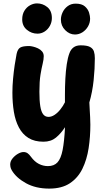

<svg xmlns="http://www.w3.org/2000/svg" viewBox="-20 -820 623 1130"><path d="M77.7 -502.6Q83.8 -531.2 99.3 -540.2Q114.8 -549.1 151.2 -549.1Q160.2 -549.1 174.4 -545.7Q188.7 -542.3 203.3 -535.6Q218 -528.8 227.7 -517.2Q237.4 -505.6 237.4 -489.1Q237.4 -470.2 231.1 -444.8Q224.7 -419.3 218.3 -380.2Q211.9 -341 211.9 -280Q211.9 -228 217.1 -195.3Q222.3 -162.6 234.1 -147.3Q245.8 -132.1 265.7 -132.1Q283 -132.1 300.8 -143.7Q318.7 -155.3 334.7 -175.3Q350.8 -195.3 362.2 -218V-263Q362.2 -310 364.6 -356.1Q367 -402.1 372.9 -441.7Q378.8 -481.2 388.8 -507.2Q396.8 -529.2 412.9 -541.2Q429 -553.2 454.8 -553.2Q492 -553.2 509.7 -543.7Q527.3 -534.2 532.8 -517.2Q538.2 -500.2 538.2 -477.2Q538.2 -416.2 531.1 -347.6Q523.9 -279 505.9 -217Q506.9 -196 508.1 -174Q509.2 -152 510.5 -130Q511.8 -108 511.8 -86Q511.8 -15 501.6 52Q491.4 119 465.1 173Q438.7 227 391.3 258.5Q344 290 269.7 290Q190.4 290 132.6 258.1Q74.8 226.1 49.1 181.8Q43 170.9 41.5 162.3Q40 153.7 40 148.7Q40 129.4 53.5 112.7Q67 95.9 85.3 85.3Q103.6 74.8 118.2 74.8Q132.2 74.8 142.2 81.8Q152.2 88.8 162.2 102.8Q183.3 131.6 208.7 144.6Q234.1 157.6 262.1 157.6Q298.3 157.6 318.4 135.5Q338.6 113.4 348.5 62.9Q358.4 12.3 362.7 -71.4Q338.7 -34.4 309.3 -10.2Q279.9 14 235.9 14Q182.8 14 147.5 -8Q112.2 -30 91.2 -69.8Q70.2 -109.6 61.6 -162.1Q53 -214.7 53 -275Q53 -314 56.9 -356.4Q60.8 -398.9 66.5 -437.2Q72.2 -475.6 77.7 -502.6ZM200.8 -621.9Q165.4 -621.9 138.1 -644.7Q110.7 -667.4 110.7 -705.9Q110.7 -735.8 123.7 -756.8Q136.7 -777.9 156.8 -788.9Q177 -800 197.7 -800Q231.7 -800 258.5 -778.2Q285.3 -756.4 285.3 -713.6Q285.3 -689.3 273.7 -668.1Q262.1 -646.9 242.7 -634.4Q223.2 -621.9 200.8 -621.9ZM421.2 -616.9Q389.4 -616.9 363.9 -642.4Q338.4 -667.9 338.4 -704.6Q338.4 -726 348.6 -747.7Q358.7 -769.3 378.4 -783.9Q398.1 -798.6 425.2 -798.6Q461.4 -798.6 479.8 -782.2Q498.2 -765.8 504.3 -745.3Q510.3 -724.9 510.3 -710.4Q510.3 -685.7 497.8 -664.1Q485.3 -642.6 464.9 -629.7Q444.4 -616.9 421.2 -616.9Z"/></svg>

Font: Playpen Sans Thai
Style: Regular
Weight: 400
Designer: Sirin Gunkloy, Laura Meseguer, Veronika Burian, José Scaglione
Foundry: TypeTogether
Version: Version 2.000